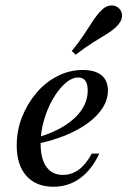

<svg xmlns="http://www.w3.org/2000/svg" viewBox="-20 -689 478 720"><path d="M180.6 11.3Q115.3 11.3 79 -29.4Q42.7 -70.2 42.7 -143.5Q42.7 -200 62.9 -250.8Q83.1 -301.6 117.3 -341.5Q151.6 -381.5 196.4 -404Q241.1 -426.6 290.3 -426.6Q336.3 -426.6 360.5 -406.9Q384.7 -387.1 384.7 -349.2Q384.7 -306.5 352.4 -267.3Q320.2 -228.2 261.3 -198Q202.4 -167.7 121.8 -150L122.6 -174.2Q182.3 -191.9 223.8 -218.5Q265.3 -245.2 287.1 -278.6Q308.9 -312.1 308.9 -350Q308.9 -374.2 300 -386.3Q291.1 -398.4 274.2 -398.4Q249.2 -398.4 224.2 -376.2Q199.2 -354 178.2 -317.7Q157.3 -281.5 144.8 -237.9Q132.3 -194.4 132.3 -150.8Q132.3 -93.5 154 -63.3Q175.8 -33.1 215.3 -33.1Q248.4 -33.1 275.4 -52.8Q302.4 -72.6 324.2 -112.9H352.4Q323.4 -51.6 279.8 -20.2Q236.3 11.3 180.6 11.3ZM263.7 -483.9 249.2 -497.6Q279 -534.7 297.6 -563.3Q316.1 -591.9 330.2 -613.3Q344.4 -634.7 358.9 -649.2Q375.8 -666.9 395.2 -668.5Q414.5 -670.2 427.4 -656.5Q439.5 -643.5 437.5 -625.8Q435.5 -608.1 416.9 -589.5Q402.4 -575 380.6 -561.7Q358.9 -548.4 330.2 -530.6Q301.6 -512.9 263.7 -483.9Z"/></svg>

Font: Playfair 5pt SemiExpanded Light Medium
Style: Italic
Weight: 500
Italic angle: -15.6°
Version: Version 2.001;gftools[0.9.30]